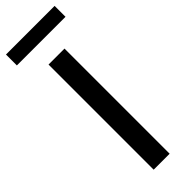

<svg xmlns="http://www.w3.org/2000/svg" viewBox="-330 -898 913 913"><g transform="rotate(-45 126.5 -442.0)"><path d="M179.7 0H72.3V-707H179.7ZM290 -810.5H-37.1V-883.8H290Z"/></g></svg>

Font: Pretendard Std Medium
Style: Regular
Weight: 500
Designer: Base glyphs from Inter by Rasmus Andersson; Hangeul glyphs from Noto Sans CJK(Source Han Sans) by Jang Soo-young and Kan
Foundry: Kil Hyung-jin
Version: Version 1.309